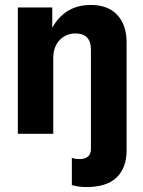

<svg xmlns="http://www.w3.org/2000/svg" viewBox="-20 -540 577 775"><path d="M329 215Q312 215 298 213Q284 211 270 207V97Q277 100 285 101Q293 102 302 102Q323 102 335 92Q347 82 347 61V-339Q347 -373 331 -389Q315 -405 284 -405Q258 -405 237.5 -392Q217 -379 206 -357.5Q195 -336 195 -307L180 -404Q202 -459 244 -489.5Q286 -520 347 -520Q416 -520 453.5 -479.5Q491 -439 491 -369V67Q491 137 451 176Q411 215 329 215ZM52 0V-510H191V-402H195V0Z"/></svg>

Font: Instrument Sans SemiCondensed
Style: Bold
Weight: 700
Width: 4
Designer: Rodrigo Fuenzalida
Foundry: fragTYPE
Version: Version 1.000;gftools[0.9.28]